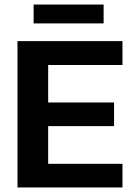

<svg xmlns="http://www.w3.org/2000/svg" viewBox="-20 -825 596 845"><path d="M128 -722H436V-805H128ZM57 0H519V-104H192V-270H482V-374H192V-539H519V-644H57Z"/></svg>

Font: Kanit Medium
Style: Regular
Weight: 500
Designer: Katatrad Team
Foundry: CadsonDemak
Version: Version 1.000;PS 001.000;hotconv 1.0.88;makeotf.lib2.5.64775